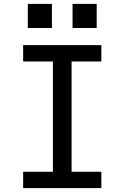

<svg xmlns="http://www.w3.org/2000/svg" viewBox="-20 -967 640 987"><path d="M99 0V-84H252V-651H99V-735H501V-651H348V-84H501V0ZM353 -823V-947H477V-823ZM123 -823V-947H247V-823Z"/></svg>

Font: Iosevka SS04 Medium Extended
Style: Regular
Weight: 500
Width: 7
Monospace: yes
Designer: Belleve Invis
Foundry: Belleve Invis
Version: Version 19.0.0; ttfautohint (v1.8.4)